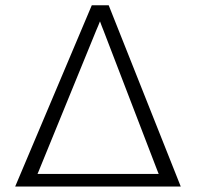

<svg xmlns="http://www.w3.org/2000/svg" viewBox="-20 -716 745 722"><path d="M325.2 -696.3H388.7L659.7 -14.6H37.1ZM143.1 -62H555.2H565.9H576.7L572.8 -71.8L568.8 -82L369.1 -601.6L362.3 -618.7L356 -635.7L349.1 -618.7L341.8 -601.6L129.4 -82L125.5 -72.3L121.1 -62H132.3Z"/></svg>

Font: Vazir Light UI
Style: Light-UI
Weight: 300
Designer: Saber Rastikerdar
Foundry: Saber Rastikerdar
Version: Version 30.0.0